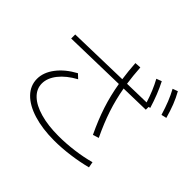

<svg xmlns="http://www.w3.org/2000/svg" viewBox="-186 -1053 1311 1311"><g transform="rotate(45 469.0 -398.0)"><path d="M101.6 -196.3Q101.6 -258.3 147 -317.9Q192.4 -377.4 272.5 -420.9L302.7 -392.6Q229 -352.5 188.2 -301Q147.5 -249.5 147.5 -197.3Q147.5 -145 188.5 -105.7Q229.5 -66.4 305.2 -44.9Q380.9 -23.4 481.4 -23.4Q553.7 -23.4 630.9 -33.4Q708 -43.5 772.5 -61.5L780.3 -19.5Q711.4 -1.5 632.8 9Q554.2 19.5 482.4 19.5Q369.1 19.5 282.7 -7.1Q196.3 -33.7 148.9 -82.5Q101.6 -131.3 101.6 -196.3ZM522 -566.4 72.3 -555.7V-594.7L515.6 -606Q505.9 -672.9 501 -747.1L545.9 -750Q550.8 -674.8 560.5 -606.9L745.1 -611.3Q717.3 -700.7 677.7 -772.5L715.8 -787.1Q758.3 -704.6 789.1 -602.5L776.4 -599.1V-572.3L566.9 -567.4Q583 -476.1 611.3 -390.4Q639.6 -304.7 685.5 -209L642.6 -195.3Q596.2 -292.5 567.1 -381.3Q538.1 -470.2 522 -566.4ZM804.7 -802.7 841.8 -816.4Q865.2 -774.9 882.6 -730.5Q899.9 -686 915 -631.8L877 -623Q860.4 -677.7 843.3 -720.5Q826.2 -763.2 804.7 -802.7Z"/></g></svg>

Font: Pretendard ExtraLight
Style: Regular
Weight: 200
Designer: Base glyphs from Inter by Rasmus Andersson; Hangeul glyphs from Noto Sans CJK(Source Han Sans) by Jang Soo-young and Kan
Foundry: Kil Hyung-jin
Version: Version 1.309